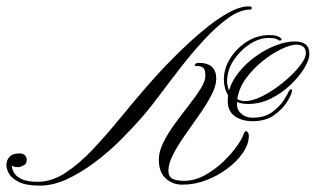

<svg xmlns="http://www.w3.org/2000/svg" viewBox="-90 -582 990 602"><path d="M689 -562Q700 -562 699.5 -557Q699 -552 694 -552Q663 -552 627 -526.5Q591 -501 553.5 -461Q516 -421 480.5 -375.5Q445 -330 414 -288.5Q383 -247 360 -220Q328 -183 289 -144Q250 -105 206.5 -72.5Q163 -40 119.5 -20Q76 0 35 0Q-8 0 -31 -11.5Q-54 -23 -62 -38Q-70 -53 -70 -64Q-70 -80 -60 -90.5Q-50 -101 -28 -101Q-17 -101 -11.5 -94.5Q-6 -88 -6 -81Q-6 -68 -16.5 -63Q-27 -58 -33 -58Q-44 -58 -48.5 -60.5Q-53 -63 -53 -63Q-53 -63 -52 -55.5Q-51 -48 -44 -37.5Q-37 -27 -20 -19.5Q-3 -12 29 -12Q72 -12 115 -40Q158 -68 200.5 -113Q243 -158 285 -209.5Q327 -261 367 -307Q411 -358 456.5 -403.5Q502 -449 545 -485Q588 -521 625 -541.5Q662 -562 689 -562ZM533 -385Q588 -385 588 -335Q588 -313 573 -284Q558 -255 535.5 -223Q513 -191 490.5 -159Q468 -127 453 -98Q438 -69 438 -47Q438 -28 451 -21.5Q464 -15 487 -15Q520 -15 552 -32.5Q584 -50 610.5 -75.5Q637 -101 654 -125.5Q671 -150 675 -165Q677 -167 678.5 -169Q680 -171 682 -171Q684 -171 687.5 -166Q691 -161 690 -152Q689 -128 671 -102Q653 -76 623 -53.5Q593 -31 556.5 -17Q520 -3 482 -3Q451 -3 429.5 -22.5Q408 -42 408 -82Q408 -107 422.5 -136Q437 -165 459 -195Q481 -225 503 -253Q525 -281 539.5 -304.5Q554 -328 554 -344Q554 -361 548.5 -368Q543 -375 528 -375Q518 -375 521.5 -380Q525 -385 533 -385ZM754 -472Q772 -472 780 -468.5Q788 -465 790 -463Q794 -459 792.5 -457Q791 -455 788 -455Q787 -455 786.5 -455Q786 -455 785 -455Q783 -457 776 -460Q769 -463 752 -463Q723 -463 693 -443.5Q663 -424 642.5 -393Q622 -362 622 -325Q622 -318 624 -311Q626 -304 628 -298Q637 -329 660 -357Q683 -385 713.5 -406.5Q744 -428 775.5 -440Q807 -452 834 -452Q856 -452 868 -443Q880 -434 880 -412Q880 -395 864.5 -369Q849 -343 822 -317Q795 -291 760.5 -273.5Q726 -256 688 -256Q668 -256 653 -262V-255Q653 -237 667 -225Q681 -213 703 -213Q740 -213 764 -231Q788 -249 800.5 -269Q813 -289 815 -295Q819 -302 822 -302Q827 -302 825 -295Q824 -285 810 -262.5Q796 -240 769.5 -221Q743 -202 702 -202Q669 -202 646.5 -217.5Q624 -233 624 -266Q624 -271 624.5 -275.5Q625 -280 625 -284Q612 -304 612 -334Q612 -367 631.5 -398.5Q651 -430 683.5 -451Q716 -472 754 -472ZM654 -271Q666 -265 678 -265Q703 -265 735.5 -282Q768 -299 798.5 -324Q829 -349 849 -374Q869 -399 869 -415Q869 -429 861 -435.5Q853 -442 839 -442Q822 -442 793 -428.5Q764 -415 734 -391Q704 -367 681.5 -336.5Q659 -306 654 -271Z"/></svg>

Font: Kapakana
Style: Regular
Weight: 400
Designer: Kousuke Nagai
Version: Version 1.002